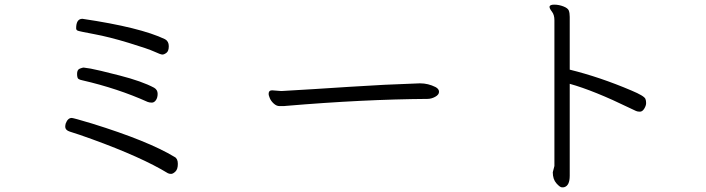

<svg xmlns="http://www.w3.org/2000/svg" viewBox="-20 -746 3040 827"><path d="M261 -201Q261 -206 263 -214Q272 -238 289 -238Q296 -238 376 -214Q618 -139 732 -70Q746 -63 746 -40Q746 -17 735.5 -7Q725 3 717 3Q709 3 703 0Q590 -69 375 -147Q320 -167 281 -179Q261 -185 261 -201ZM616 -307Q487 -365 335 -400Q324 -402 318 -406Q312 -410 312 -428Q312 -446 324 -450.5Q336 -455 340 -455Q344 -455 370.5 -450.5Q397 -446 494.5 -421Q592 -396 644 -368Q659 -359 659 -342Q659 -325 651.5 -314.5Q644 -304 634 -304Q624 -304 616 -307ZM335 -665Q585 -628 691 -577Q707 -568 707 -547Q707 -526 697 -518.5Q687 -511 679.5 -511Q672 -511 645 -523.5Q618 -536 534 -561.5Q450 -587 385.5 -599Q321 -611 314.5 -614Q308 -617 308 -624Q308 -665 335 -665Z M1152 -357 1190 -354H1194Q1334 -362 1484.5 -372Q1635 -382 1787 -387H1790Q1824 -387 1856 -371Q1871 -363 1871 -350.5Q1871 -338 1854.5 -329Q1838 -320 1821 -320Q1543 -318 1213 -290Q1207 -289 1202 -289H1184Q1171 -289 1159 -300Q1147 -311 1142 -323.5Q1137 -336 1137 -341Q1137 -357 1152 -357Z M2361 -4 2368 -31V-659Q2368 -682 2357.5 -695.5Q2347 -709 2347 -716Q2347 -726 2367 -726Q2387 -726 2406.5 -718.5Q2426 -711 2430 -700.5Q2434 -690 2434 -673V-446Q2564 -414 2700 -356Q2755 -333 2760 -320Q2763 -313 2763 -302Q2763 -291 2755 -278Q2747 -265 2736.5 -265Q2726 -265 2719.5 -268Q2713 -271 2694 -280Q2538 -356 2434 -385V11Q2434 53 2411 60Q2409 61 2400.5 61Q2392 61 2376.5 43.5Q2361 26 2361 -4Z"/></svg>

Font: ToneOZ-Pinyin-WenKai-Regular
Style: Regular
Weight: 400
Designer: Fontworks Inc.
Foundry: ToneOZ
Version: Version 0.240331